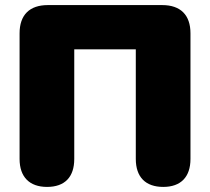

<svg xmlns="http://www.w3.org/2000/svg" viewBox="-20 -725 826 755"><path d="M165 10C235 10 272 -29 272 -100V-531H514V-100C514 -29 552 10 622 10C691 10 729 -29 729 -100V-594C729 -666 690 -705 618 -705H168C96 -705 57 -666 57 -594V-100C57 -29 96 10 165 10Z"/></svg>

Font: SN Pro Black
Style: Regular
Weight: 900
Designer: Tobias Whetton
Foundry: Supernotes
Version: Version 1.001;Glyphs 3.2 (3249)